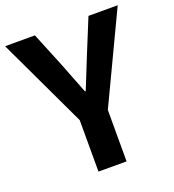

<svg xmlns="http://www.w3.org/2000/svg" viewBox="-140 -846 862 950"><g transform="rotate(-20 290.5 -370.5)"><path d="M216 0V-271L-6 -741H151L225 -560Q241 -519 256.5 -479Q272 -439 289 -396H293Q310 -439 326.5 -479Q343 -519 359 -560L433 -741H587L364 -271V0Z"/></g></svg>

Font: Chiron Sans HK TT
Style: Bold
Weight: 700
Designer: Ryoko NISHIZUKA 西塚涼子 (kana, bopomofo & ideographs); Paul D. Hunt (Latin, Greek & Cyrillic); Sandoll Communications 산돌커뮤니
Foundry: Adobe
Version: Version 2.022;hotconv 1.0.109;makeotfexe 2.5.65596